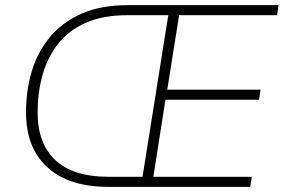

<svg xmlns="http://www.w3.org/2000/svg" viewBox="-20 -725 1101 745"><path d="M400 0Q247 0 164 -75.5Q81 -151 81 -289Q81 -374 103.5 -449Q126 -524 174 -581.5Q222 -639 296.5 -672Q371 -705 476 -705H1061L1055 -666H675L629 -377H991L985 -338H622L575 -39H957L951 0ZM401 -39H533L633 -666H474Q378 -666 311.5 -636Q245 -606 204 -553Q163 -500 144.5 -432Q126 -364 126 -289Q126 -168 195 -103.5Q264 -39 401 -39Z"/></svg>

Font: Nunito Sans ExtraLight
Style: Italic
Weight: 200
Italic angle: -9°
Designer: Vernon Adams
Foundry: Vernon Adams
Version: Version 3.006; ttfautohint (v1.8.3)